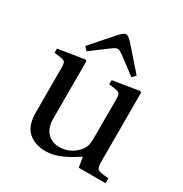

<svg xmlns="http://www.w3.org/2000/svg" viewBox="-170 -850 945 992"><g transform="rotate(30 303.0 -354.0)"><path d="M26 -452V-477L183 -502L190 -496V-156Q190 -100 217.5 -71Q245 -42 291 -42Q330 -42 363.5 -62.5Q397 -83 414 -117Q422 -133 422 -177V-402Q422 -428 416 -436Q410 -444 390 -447L352 -452V-477L509 -502L516 -496V-87Q516 -49 527 -41Q538 -33 591 -29V0H431L421 -60Q420 -59 384 -37Q348 -15 312 -1.5Q276 12 238 12Q175 12 135.5 -23Q96 -58 96 -138V-402Q96 -428 90 -436Q84 -444 64 -447ZM146 -562 263 -695Q286 -720 299 -720Q312 -720 335 -695L452 -562L433 -541L330 -618Q309 -633 299 -633Q289 -633 268 -618L165 -541Z"/></g></svg>

Font: Heuristica
Style: Regular
Weight: 400
Version: Version 1.0.1 ; ttfautohint (v1.4.1)